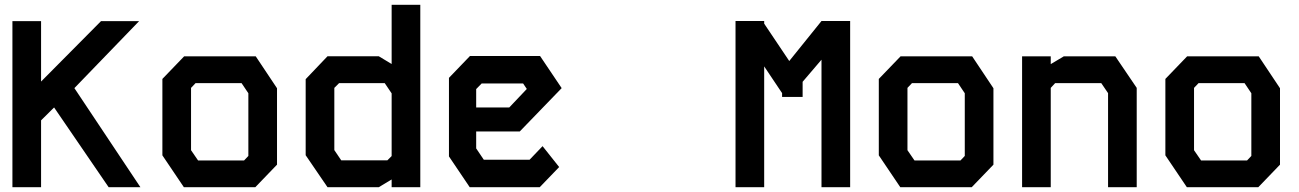

<svg xmlns="http://www.w3.org/2000/svg" viewBox="-20 -784 5440 804"><path d="M403 -695.5 152 -442.5V-695.5H32V0H152V-280L206.5 -334L435 0H568L291.5 -415L562.5 -695.5Z M751 -548 660 -453.5V-133.5L750 0H1049L1140 -94.5V-414.5L1051 -548ZM780 -155V-416L799 -436H991.5L1020 -393.5V-131L1002 -112H809.5Z M1620 -764H1740V0H1620V-32.5L1566 0H1351.5L1260 -134V-452.5L1351.5 -548.5H1566L1620 -516ZM1380 -155.5 1409 -112.5H1602L1620 -130.5V-393L1591 -436H1400L1380 -416Z M1948 -549.5 1860 -458V-129L1947 0H2240L2321.5 -84.5L2252 -172L2197.5 -115H2006L1974 -162.5V-233.5H2156.5L2332 -415L2241.5 -549.5ZM1974 -411 1997 -434.5H2170.5L2186 -411.5L2112.5 -334H1974Z M3060 -696V0H3180V-506L3255 -394V-378H3341V-441.5L3420 -534V0H3540V-696H3420L3285 -528.5L3180 -685V-696Z M3751 -548 3660 -453.5V-133.5L3750 0H4049L4140 -94.5V-414.5L4051 -548ZM3780 -155V-416L3799 -436H3991.5L4020 -393.5V-131L4002 -112H3809.5Z M4260 -548V0H4380V-416L4398.5 -436H4591.5L4620 -394V0H4740V-416L4650.5 -548H4434.5L4380 -515.5V-548Z M4951 -548 4860 -453.5V-133.5L4950 0H5249L5340 -94.5V-414.5L5251 -548ZM4980 -155V-416L4999 -436H5191.5L5220 -393.5V-131L5202 -112H5009.5Z"/></svg>

Font: Kode Mono
Style: Regular
Weight: 400
Monospace: yes
Designer: Isa Ozler
Foundry: Kadena LLC
Version: Version 1.000;gftools[0.9.28]